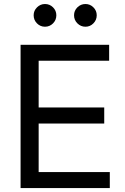

<svg xmlns="http://www.w3.org/2000/svg" viewBox="-20 -955 636 975"><path d="M84.5 0V-727.5H534.2V-646.5H176.3V-409.2H509.3V-327.6H176.3V-81.1H537.6V0ZM414.1 -819.3Q390.1 -819.3 373 -836.4Q356 -853.5 356 -877.4Q356 -900.9 373 -917.7Q390.1 -934.6 414.1 -934.6Q437.5 -934.6 454.3 -917.7Q471.2 -900.9 471.2 -877.4Q471.2 -853.5 454.3 -836.4Q437.5 -819.3 414.1 -819.3ZM208.5 -819.3Q184.6 -819.3 167.7 -836.4Q150.9 -853.5 150.9 -877.4Q150.9 -900.9 168 -917.7Q185.1 -934.6 208.5 -934.6Q232.4 -934.6 249.3 -917.7Q266.1 -900.9 266.1 -877.4Q266.1 -853.5 249.3 -836.4Q232.4 -819.3 208.5 -819.3Z"/></svg>

Font: Inter 18pt
Style: Regular
Weight: 400
Designer: Rasmus Andersson
Foundry: rsms
Version: Version 4.001;git-66647c0bb